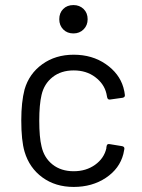

<svg xmlns="http://www.w3.org/2000/svg" viewBox="-20 -730 560 758"><path d="M77 -131Q64 -175 64 -255Q64 -327 77 -377Q95 -439 147 -476.5Q199 -514 271 -514Q344 -514 397.5 -477Q451 -440 467 -385Q472 -367 473 -355V-353Q473 -346 464 -344L414 -337H412Q405 -337 403 -346L400 -361Q391 -399 356 -425.5Q321 -452 271 -452Q221 -452 187.5 -425.5Q154 -399 144 -355Q135 -317 135 -254Q135 -188 144 -152Q154 -107 187.5 -80.5Q221 -54 271 -54Q320 -54 355.5 -79.5Q391 -105 400 -145V-149L401 -153Q402 -163 413 -161L462 -153Q472 -151 471 -142L467 -122Q452 -64 398 -28Q344 8 271 8Q199 8 147.5 -29.5Q96 -67 77 -131ZM214 -654Q214 -679 229.5 -694.5Q245 -710 270 -710Q294 -710 310 -694.5Q326 -679 326 -654Q326 -630 310 -614Q294 -598 270 -598Q245 -598 229.5 -614Q214 -630 214 -654Z"/></svg>

Font: Amber EN
Style: Regular
Weight: 400
Designer: Jeremy Tribby
Foundry: Tribby Type Co.
Version: Version 1.403 November 24, 2021